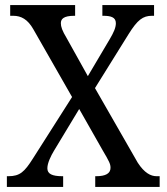

<svg xmlns="http://www.w3.org/2000/svg" viewBox="-20 -734 655 754"><path d="M7 0H228V-42H225C185 -42 166 -51 166 -73C166 -94 180 -122 192 -142L291 -306L383 -144C409 -100 414 -90 414 -75C414 -53 395 -42 358 -42H354V0H607V-42H595C572 -42 547 -55 521 -95L353 -388L485 -600C520 -656 541 -672 577 -672H585V-714H382V-672H385C414 -672 435 -667 435 -643C435 -625 426 -606 412 -582L325 -435L242 -584C224 -614 219 -629 219 -643C219 -659 229 -672 272 -672H275V-714H20V-672H32C63 -672 89 -658 111 -619L263 -353L109 -111C76 -59 58 -42 13 -42H7Z"/></svg>

Font: Noto Serif Armenian SemiCondensed
Style: Regular
Weight: 400
Width: 4
Designer: Monotype Design Team
Foundry: Monotype Imaging Inc.
Version: Version 2.008